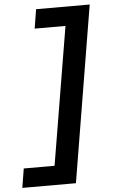

<svg xmlns="http://www.w3.org/2000/svg" viewBox="-63 -865 626 1049"><g transform="rotate(-5 250.0 -340.0)"><path d="M16 143 33 38H202L328 -718H159L176 -823H470L310 143Z"/></g></svg>

Font: Iosevka Term Curly Extrabold
Style: Italic
Weight: 800
Italic angle: -9°
Designer: Belleve Invis
Foundry: Belleve Invis
Version: Version 32.3.0